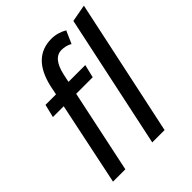

<svg xmlns="http://www.w3.org/2000/svg" viewBox="-205 -851 969 969"><g transform="rotate(-45 279.5 -366.0)"><path d="M35 0 128 -445H51L68 -515H143L153 -564Q191 -730 325 -730Q348 -730 369.5 -723.5Q391 -717 408 -707L378 -639Q365 -647 350 -650.5Q335 -654 321 -654Q262 -654 241 -557L232 -515H352L335 -445H217L123 0ZM315 0 467 -715 559 -732 403 0Z"/></g></svg>

Font: Radio Canada Condensed
Style: Italic
Weight: 400
Width: 3
Italic angle: -12°
Designer: Charles Daoud, Etienne Aubert Bonn, Alexandre Saumier Demers, Jacques Le Bailly
Foundry: Radio-Canada
Version: Version 2.104; ttfautohint (v1.8.4.7-5d5b);gftools[0.9.28.de